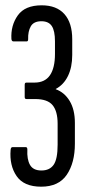

<svg xmlns="http://www.w3.org/2000/svg" viewBox="-20 -512 332 723"><path d="M135 191Q70 191 42.5 151Q15 111 20 52Q21 42 27 42H77Q83 42 83 51Q81 88 93 109Q105 130 136 130Q167 130 182 108.5Q197 87 197 33V-46Q197 -93 178 -116Q159 -139 113 -139H80Q76 -139 74.5 -141Q73 -143 73 -147V-192Q73 -197 74.5 -199Q76 -201 80 -201H110Q149 -201 168 -228.5Q187 -256 187 -309V-356Q187 -396 175 -414Q163 -432 136 -432Q107 -432 96 -413Q85 -394 86 -364Q86 -360 84.5 -358Q83 -356 80 -356H31Q24 -356 23 -365Q20 -416 47 -454Q74 -492 137 -492Q193 -492 222.5 -459Q252 -426 252 -364V-305Q252 -259 236 -226Q220 -193 190 -177V-176Q223 -164 242.5 -131.5Q262 -99 262 -49V29Q262 101 231.5 146Q201 191 135 191Z"/></svg>

Font: Sofia Sans Extra Condensed
Style: Regular
Weight: 400
Designer: Botio Nikoltchev, Ani Petrova
Foundry: lettersoup
Version: Version 4.101